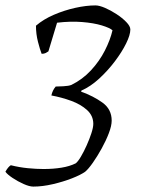

<svg xmlns="http://www.w3.org/2000/svg" viewBox="-51 -585 526 710"><path d="M72 105Q58 105 36.5 95.5Q15 86 -4.5 73Q-24 60 -31 50Q-21 32 -11 26Q21 34 52.5 37Q84 40 110 40Q146 40 176.5 35Q207 30 229 19Q237 13 248 -5.5Q259 -24 269.5 -47.5Q280 -71 287 -92.5Q294 -114 294 -127Q294 -157 271 -178Q248 -199 212.5 -212Q177 -225 139 -232Q143 -251 155 -265Q163 -265 183 -266Q203 -267 213 -271Q254 -291 285.5 -325Q317 -359 337 -398.5Q357 -438 365 -473Q355 -482 325.5 -491Q296 -500 253 -503.5Q210 -507 160 -501L128 -395Q124 -392 118 -389Q112 -386 103 -386Q97 -401 89.5 -430Q82 -459 82 -490Q110 -514 148.5 -530.5Q187 -547 227.5 -556Q268 -565 302 -565Q316 -565 337 -556Q358 -547 379.5 -533Q401 -519 416 -503.5Q431 -488 431 -476Q431 -456 415.5 -424.5Q400 -393 374 -358.5Q348 -324 316 -294.5Q284 -265 250 -250L249 -246Q294 -230 328 -205.5Q362 -181 362 -139Q362 -120 351.5 -92.5Q341 -65 325 -36Q309 -7 292.5 16.5Q276 40 264 50Q247 62 215 74.5Q183 87 144.5 96Q106 105 72 105Z"/></svg>

Font: Texturina 72pt 72pt ExtraLight
Style: Italic
Weight: 200
Italic angle: -11°
Designer: Guillermo Torres Carreño
Foundry: Omnibus-Type
Version: Version 1.002; ttfautohint (v1.8.3)